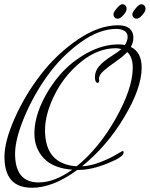

<svg xmlns="http://www.w3.org/2000/svg" viewBox="-20 -869 705 904"><path d="M596 -648Q647 -623 647 -551Q647 -454 564.5 -316.5Q482 -179 366 -86Q408 -88 453.5 -106Q499 -124 527 -141Q555 -158 558.5 -158Q562 -158 562 -150Q562 -130 486 -99.5Q410 -69 351 -69H344Q230 15 131 15Q65 15 33 -21.5Q1 -58 1 -131Q1 -204 49.5 -313Q98 -422 172.5 -518.5Q247 -615 346 -682.5Q445 -750 536 -750Q573 -750 590.5 -734Q608 -718 608 -693Q608 -668 596 -648ZM446 -498 447 -491Q447 -479 440 -479Q427 -479 427 -506.5Q427 -534 446.5 -557Q466 -580 503 -603.5Q540 -627 552 -638Q536 -642 526 -642Q440 -642 361 -577.5Q282 -513 237 -422.5Q192 -332 192 -256Q192 -96 341 -86Q447 -172 526 -313Q605 -454 605 -550Q605 -601 579 -624Q561 -604 525.5 -579.5Q490 -555 468 -535.5Q446 -516 446 -498ZM162 -10Q236 -10 320 -70Q230 -77 186 -124Q142 -171 142 -239.5Q142 -308 175.5 -381.5Q209 -455 262 -516.5Q315 -578 389.5 -619Q464 -660 539 -660Q554 -660 568 -657Q581 -676 581 -695.5Q581 -715 565 -724Q549 -733 528 -733Q447 -733 358 -668.5Q269 -604 203 -512Q137 -420 94 -316.5Q51 -213 51 -145Q51 -10 162 -10ZM555.5 -849Q565 -849 570.5 -843Q576 -837 576 -826Q576 -815 561 -798Q546 -781 535 -781Q524 -781 519 -787.5Q514 -794 514 -802.5Q514 -811 530 -830Q546 -849 555.5 -849ZM644.5 -849Q654 -849 659.5 -843Q665 -837 665 -826Q665 -815 650 -798Q635 -781 624 -781Q613 -781 608 -787.5Q603 -794 603 -802.5Q603 -811 619 -830Q635 -849 644.5 -849Z"/></svg>

Font: Mrs Saint Delafield
Style: Regular
Weight: 400
Designer: Alejandro Paul
Foundry: Alejandro Paul
Version: Version 1.001